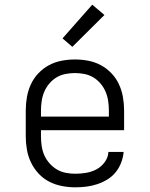

<svg xmlns="http://www.w3.org/2000/svg" viewBox="-20 -792 640 820"><path d="M302 8Q273 8 244.5 2.5Q216 -3 190.5 -16Q165 -29 145 -50.5Q125 -72 112.5 -98Q100 -124 95 -152.5Q90 -181 90 -210V-320Q90 -349 95 -377.5Q100 -406 112 -432Q124 -458 144 -479Q164 -500 189 -513.5Q214 -527 242.5 -532.5Q271 -538 300 -538Q329 -538 357.5 -532.5Q386 -527 411 -513.5Q436 -500 456 -479Q476 -458 488 -432Q500 -406 505 -377.5Q510 -349 510 -320V-236H155V-210Q155 -189 158 -168.5Q161 -148 169 -129.5Q177 -111 191 -95Q205 -79 222.5 -68.5Q240 -58 260.5 -54Q281 -50 302 -50Q325 -50 348.5 -54Q372 -58 392.5 -69Q413 -80 427.5 -100Q442 -120 443 -143H508Q506 -120 497.5 -97.5Q489 -75 474 -56.5Q459 -38 438.5 -25.5Q418 -13 395.5 -5.5Q373 2 349.5 5Q326 8 302 8ZM155 -294H445V-320Q445 -340 442 -360.5Q439 -381 431 -400Q423 -419 409.5 -435Q396 -451 378.5 -461.5Q361 -472 340.5 -476Q320 -480 300 -480Q280 -480 259.5 -476Q239 -472 221.5 -461.5Q204 -451 190.5 -435Q177 -419 169 -400Q161 -381 158 -360.5Q155 -340 155 -320ZM289 -592 247 -628 374 -772 426 -728Z"/></svg>

Font: Iosevka Slab Light Extended
Style: Regular
Weight: 300
Width: 7
Monospace: yes
Designer: Belleve Invis
Foundry: Belleve Invis
Version: Version 11.1.0; ttfautohint (v1.8.3)